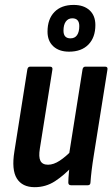

<svg xmlns="http://www.w3.org/2000/svg" viewBox="-20 -768 466 796"><path d="M123.7 8Q72.3 8 49.8 -28.1Q27.3 -64.2 39.7 -140.4L93.3 -479.8Q95.3 -491.7 105.3 -491.7H186.7Q199.1 -491.7 197.3 -479.8L145.3 -152.6Q139.5 -117 147.7 -101Q155.9 -85.1 179.2 -85.1Q202.2 -85.1 227.7 -101.9Q253.2 -118.6 282.1 -148.9L282 -80.4Q246.2 -41.6 208.1 -16.8Q170 8 123.7 8ZM274.6 0Q263.2 0 263.2 -11.4Q263.4 -29.4 265.7 -53.1Q268 -76.8 270 -95.2L265.9 -125.1L322.1 -479.8Q324.1 -491.7 334.1 -491.7H415.5Q427.5 -491.7 425.5 -479.8L368.9 -124.4Q363.3 -89.9 359.9 -61.6Q356.5 -33.4 355.1 -11.4Q354.7 0 344.1 0ZM266.3 -553.8Q225.1 -553.8 201.1 -575.9Q177 -598.1 177 -636.7Q177 -688.8 205.6 -718.2Q234.1 -747.6 285.5 -747.6Q327 -747.6 351.2 -725.6Q375.4 -703.6 375.4 -664.1Q375.4 -612.9 346.6 -583.3Q317.8 -553.8 266.3 -553.8ZM272.1 -609Q290.3 -609 299.5 -622.4Q308.7 -635.9 308.7 -659.8Q308.7 -692.1 279.7 -692.1Q262.7 -692.1 252.9 -678.7Q243.2 -665.3 243.2 -640.9Q243.2 -609 272.1 -609Z"/></svg>

Font: Sofia Sans Condensed
Style: Italic
Weight: 400
Italic angle: -9°
Designer: Botio Nikoltchev, Ani Petrova
Foundry: lettersoup
Version: Version 4.101